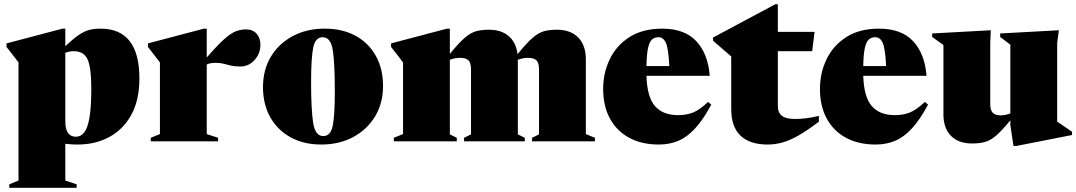

<svg xmlns="http://www.w3.org/2000/svg" viewBox="-20 -661 5034 898"><path d="M338.5 201V217.5H23.5V201L66.5 183.5V-369.5L10.5 -441.5V-458L272 -527H285.5V-444.5Q322.5 -480 348.8 -497.8Q375 -515.5 398.2 -521.2Q421.5 -527 450.5 -527Q632 -527 632 -293.5Q632 -192.5 594 -123.8Q556 -55 490.8 -20Q425.5 15 343 15Q313 15 285.5 11.5V183.5ZM407 -245.5Q407 -345.5 389.5 -383.5Q372 -421.5 325 -421.5Q313.5 -421.5 303.8 -419.5Q294 -417.5 285.5 -414V-93Q285.5 -21.5 335 -21.5Q357.5 -21.5 373.5 -41Q389.5 -60.5 398.2 -109.2Q407 -158 407 -245.5Z M1130.5 -523.5Q1162 -523.5 1180 -503.5Q1198 -483.5 1198 -451.5Q1198 -410.5 1170.5 -380.2Q1143 -350 1104.5 -350Q1077.5 -350 1059.8 -354.2Q1042 -358.5 1026.2 -362.8Q1010.5 -367 989 -367Q962.5 -367 947 -359.5V-34L1000 -16.5V0H685V-16.5L728 -34V-369L672 -441.5V-458L933.5 -527H947V-392Q997 -449.5 1028.2 -477.5Q1059.5 -505.5 1082.5 -514.5Q1105.5 -523.5 1130.5 -523.5Z M1483 15Q1400 15 1338.8 -19Q1277.5 -53 1243.8 -113.2Q1210 -173.5 1210 -253Q1210 -334.5 1247 -396Q1284 -457.5 1349.2 -492.2Q1414.5 -527 1498 -527Q1582.5 -527 1643.8 -493.2Q1705 -459.5 1738.2 -399Q1771.5 -338.5 1771.5 -259Q1771.5 -177.5 1733.8 -115.8Q1696 -54 1631 -19.5Q1566 15 1483 15ZM1492 -24.5Q1526 -24.5 1536 -72Q1546 -119.5 1546 -235.5Q1546 -361.5 1536.8 -424.2Q1527.5 -487 1489 -487Q1455.5 -487 1445.2 -439.5Q1435 -392 1435 -276.5Q1435 -150.5 1444.5 -87.5Q1454 -24.5 1492 -24.5Z M2720 -384V-34L2762.5 -16.5V0H2468.5V-16.5L2501 -32.5V-335.5Q2501 -368 2488.5 -379.2Q2476 -390.5 2450 -390.5Q2439 -390.5 2427.5 -388.5Q2416 -386.5 2402 -381.5V-32.5L2434.5 -16.5V0H2150.5V-16.5L2183 -32.5V-335.5Q2183 -368 2170.5 -379.2Q2158 -390.5 2132 -390.5Q2121 -390.5 2109.5 -388.5Q2098 -386.5 2084 -381.5V-32.5L2116.5 -16.5V0H1822V-16.5L1865 -34V-369Q1856.5 -380.5 1840.8 -401Q1825 -421.5 1809 -441.5V-458L2070.5 -527H2084V-409Q2126 -460.5 2154 -484.5Q2182 -508.5 2207.5 -515.2Q2233 -522 2266.5 -522Q2325 -522 2359.8 -491.8Q2394.5 -461.5 2400.5 -407.5Q2443 -460 2471.2 -484.2Q2499.5 -508.5 2525 -515.2Q2550.5 -522 2584.5 -522Q2649 -522 2684.5 -485.5Q2720 -449 2720 -384Z M3077.5 -527Q3182 -527 3236.8 -468.2Q3291.5 -409.5 3299.5 -306.5H3003.5Q3006.5 -207 3043.5 -164.8Q3080.5 -122.5 3151.5 -122.5Q3191.5 -122.5 3222.5 -135.2Q3253.5 -148 3292 -184.5L3306.5 -171.5Q3269 -101.5 3231.5 -60.8Q3194 -20 3152.8 -2.5Q3111.5 15 3061.5 15Q2982 15 2923.5 -16.2Q2865 -47.5 2833 -106Q2801 -164.5 2801 -245Q2801 -320 2832 -384.2Q2863 -448.5 2924.5 -487.8Q2986 -527 3077.5 -527ZM3059.5 -487Q3042 -487 3030 -476.8Q3018 -466.5 3011.2 -437.5Q3004.5 -408.5 3003.5 -352H3110.5Q3106.5 -432.5 3094.8 -459.8Q3083 -487 3059.5 -487Z M3618 -165.5Q3618 -134.5 3636.8 -119.5Q3655.5 -104.5 3697.5 -104.5Q3721 -104.5 3747.5 -107.5Q3774 -110.5 3810 -119V-92Q3754 -49.5 3712.8 -26.2Q3671.5 -3 3637.5 6Q3603.5 15 3569.5 15Q3488 15 3444 -26Q3400 -67 3400 -151.5V-397L3315 -470.5V-485.5L3606 -641H3618V-512H3790L3778.5 -421.5H3618Z M4091.5 -527Q4196 -527 4250.8 -468.2Q4305.5 -409.5 4313.5 -306.5H4017.5Q4020.5 -207 4057.5 -164.8Q4094.5 -122.5 4165.5 -122.5Q4205.5 -122.5 4236.5 -135.2Q4267.5 -148 4306 -184.5L4320.5 -171.5Q4283 -101.5 4245.5 -60.8Q4208 -20 4166.8 -2.5Q4125.5 15 4075.5 15Q3996 15 3937.5 -16.2Q3879 -47.5 3847 -106Q3815 -164.5 3815 -245Q3815 -320 3846 -384.2Q3877 -448.5 3938.5 -487.8Q4000 -527 4091.5 -527ZM4073.5 -487Q4056 -487 4044 -476.8Q4032 -466.5 4025.2 -437.5Q4018.5 -408.5 4017.5 -352H4124.5Q4120.5 -432.5 4108.8 -459.8Q4097 -487 4073.5 -487Z M4611.5 -175Q4611.5 -144.5 4623.8 -133Q4636 -121.5 4660.5 -121.5Q4681.5 -121.5 4705.5 -130.5V-452L4658 -488V-504.5L4932.5 -519.5L4924.5 -460.5V-92L4994 -45V-29.5L4734.5 21.5H4720L4705.5 -75.5V-98.5Q4666 -50 4639.2 -27Q4612.5 -4 4587 3Q4561.5 10 4526 10Q4462.5 10 4427.5 -26Q4392.5 -62 4392.5 -126V-450.5L4340 -488V-504.5L4614 -519.5L4611.5 -462Z"/></svg>

Font: Newsreader 72pt ExtraBold
Style: Regular
Weight: 800
Designer: Hugues Gentile
Foundry: Production Type
Version: Version 1.003; ttfautohint (v1.8.3)